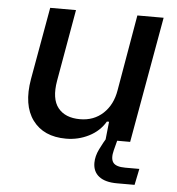

<svg xmlns="http://www.w3.org/2000/svg" viewBox="-51 -576 738 801"><g transform="rotate(5 318.0 -175.5)"><path d="M240 10Q146 10 100 -52.5Q54 -115 73 -225L127 -528H235L182 -227Q169 -151 199 -113.5Q229 -76 291 -76Q349 -76 388 -112.5Q427 -149 437 -210L492 -528H602L508 0H405L413 -76H404Q380 -35 335.5 -12.5Q291 10 240 10ZM468 177Q419 177 393 157Q367 137 367 100Q367 72 381.5 42.5Q396 13 413 -15L458 -17L443 41Q434 76 446 92.5Q458 109 497 109H556L542 177Z"/></g></svg>

Font: Hubot Sans Medium
Style: Italic
Weight: 500
Italic angle: -10°
Designer: Deni Anggara
Foundry: GitHub
Version: Version 1.001; ttfautohint (v1.8.4.7-5d5b);gftools[0.9.31]